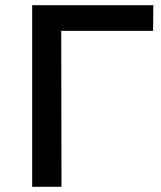

<svg xmlns="http://www.w3.org/2000/svg" viewBox="-20 -720 621 740"><path d="M216 -601H570L571 -700H104V0H217Z"/></svg>

Font: Montserrat-Alt1 SemBd
Style: Regular
Weight: 600
Designer: Differentunic
Foundry: Differentunic
Version: Version 7.222